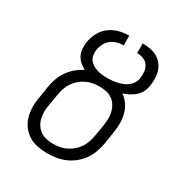

<svg xmlns="http://www.w3.org/2000/svg" viewBox="-173 -863 946 998"><g transform="rotate(30 300.0 -363.5)"><path d="M252 8Q222 8 193 2.5Q164 -3 140 -17.5Q116 -32 99 -55Q82 -78 74 -105Q66 -132 65.5 -162Q65 -192 71 -223L82 -293Q86 -318 95 -344Q104 -370 120 -393Q136 -416 157.5 -434.5Q179 -453 204 -465Q187 -474 172.5 -486.5Q158 -499 149 -516.5Q140 -534 138.5 -554Q137 -574 140 -595Q145 -624 159.5 -652.5Q174 -681 200 -700.5Q226 -720 256 -727.5Q286 -735 315 -735L316 -677Q297 -677 277.5 -672Q258 -667 242 -654.5Q226 -642 216.5 -623.5Q207 -605 204 -586Q202 -569 204.5 -553.5Q207 -538 215.5 -526.5Q224 -515 237 -507Q250 -499 265 -494.5Q280 -490 295.5 -488.5Q311 -487 327 -487Q342 -487 357 -488.5Q372 -490 386.5 -493.5Q401 -497 416 -503Q431 -509 443 -518.5Q455 -528 464 -541.5Q473 -555 475 -570V-571Q478 -591 476 -611Q474 -631 463.5 -647Q453 -663 435 -670Q417 -677 396 -677V-735Q419 -735 441.5 -731Q464 -727 483 -716.5Q502 -706 515.5 -689Q529 -672 535.5 -651.5Q542 -631 542.5 -608Q543 -585 539 -561Q536 -543 527 -525.5Q518 -508 503 -494.5Q488 -481 470 -472Q452 -463 434 -457Q457 -441 472 -419Q487 -397 494 -370Q501 -343 501 -314.5Q501 -286 496 -257L485 -187Q480 -160 471 -134Q462 -108 446 -84.5Q430 -61 407.5 -42.5Q385 -24 359 -12.5Q333 -1 306 3.5Q279 8 252 8ZM253 -50Q272 -50 292 -53.5Q312 -57 330.5 -66Q349 -75 365.5 -89Q382 -103 393.5 -120.5Q405 -138 411.5 -157.5Q418 -177 421 -196L433 -266Q436 -287 436.5 -307.5Q437 -328 432 -347Q427 -366 416.5 -382.5Q406 -399 390 -410Q374 -421 354.5 -425Q335 -429 314 -429Q295 -429 275 -425.5Q255 -422 236.5 -413Q218 -404 201.5 -390Q185 -376 173.5 -358.5Q162 -341 155.5 -321.5Q149 -302 146 -283L134 -213Q130 -192 130 -171.5Q130 -151 134.5 -132Q139 -113 150 -96.5Q161 -80 176.5 -69.5Q192 -59 212 -54.5Q232 -50 253 -50Z"/></g></svg>

Font: Iosevka Etoile Light
Style: Italic
Weight: 300
Italic angle: -9°
Designer: Belleve Invis
Foundry: Belleve Invis
Version: Version 22.1.2; ttfautohint (v1.8.4)